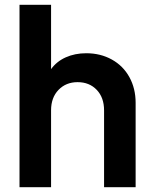

<svg xmlns="http://www.w3.org/2000/svg" viewBox="-20 -777 633 797"><path d="M61 -757H192V-490Q215 -522 253 -539Q291 -556 338 -556Q397 -556 444 -530Q491 -504 517 -457Q543 -410 543 -350V0H412V-319Q412 -372 381.5 -404Q351 -436 302 -436Q254 -436 223 -404Q192 -372 192 -319V0H61Z"/></svg>

Font: Evergrow Sans
Style: Bold
Weight: 700
Foundry: 10Web
Version: Version 1.000